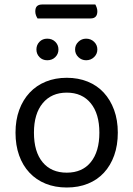

<svg xmlns="http://www.w3.org/2000/svg" viewBox="-20 -821 593 854"><path d="M147 -739Q143 -745 140 -753Q137 -761 137 -770Q137 -787 145 -794Q153 -801 167 -801H404Q407 -796 410 -787.5Q413 -779 413 -771Q413 -739 383 -739ZM277 13Q225 13 183 -4Q141 -21 111 -53Q81 -85 65 -130Q49 -175 49 -231Q49 -287 65.5 -332Q82 -377 112 -409Q142 -441 184 -458Q226 -475 277 -475Q328 -475 370 -458Q412 -441 441.5 -409Q471 -377 487.5 -332Q504 -287 504 -231Q504 -175 488 -130Q472 -85 442.5 -53Q413 -21 371 -4Q329 13 277 13ZM131 -231Q131 -146 169.5 -99.5Q208 -53 277 -53Q346 -53 384 -100Q422 -147 422 -231Q422 -315 383.5 -362Q345 -409 277 -409Q209 -409 170 -362Q131 -315 131 -231ZM190 -553Q169 -553 155.5 -567Q142 -581 142 -601Q142 -621 155.5 -635Q169 -649 190 -649Q212 -649 226 -635Q240 -621 240 -601Q240 -581 226 -567Q212 -553 190 -553ZM363 -553Q343 -553 328.5 -567Q314 -581 314 -601Q314 -621 328.5 -635Q343 -649 363 -649Q384 -649 398.5 -635Q413 -621 413 -601Q413 -581 398.5 -567Q384 -553 363 -553Z"/></svg>

Font: Baloo 2 Latin
Style: Regular
Weight: 400
Designer: Sarang Kulkarni and Ek Type
Foundry: Ek Type
Version: Version 1.001